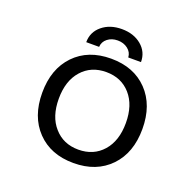

<svg xmlns="http://www.w3.org/2000/svg" viewBox="-161 -1122 1321 1300"><g transform="rotate(20 500.0 -471.5)"><path d="M763.7 -91.8Q665 10.7 500.5 10.7Q335.9 10.7 237.8 -91.3Q139.6 -193.4 139.6 -365.2Q139.6 -537.1 237.8 -639.2Q335.9 -741.2 500.5 -741.2Q665 -741.2 763.2 -639.2Q861.3 -537.1 861.3 -365.2Q861.3 -193.4 763.7 -91.8ZM325.2 -162.1Q391.6 -85.9 500.5 -85.9Q609.4 -85.9 675.8 -161.1Q742.2 -236.3 742.2 -365.2Q742.2 -494.1 675.8 -569.3Q609.4 -644.5 500.5 -644.5Q391.6 -644.5 325.2 -569.3Q258.8 -494.1 258.8 -365.2Q258.8 -236.3 325.2 -162.1ZM697.3 -788.1H605.5Q603.5 -825.2 573.2 -848.6Q543 -872.1 500 -872.1Q457 -872.1 427.2 -848.6Q397.5 -825.2 395.5 -788.1H302.7Q302.7 -861.3 358.9 -907.7Q415 -954.1 500.5 -954.1Q585.9 -954.1 641.6 -907.7Q697.3 -861.3 697.3 -788.1Z"/></g></svg>

Font: GenEi Gothic M SemiBold
Style: Regular
Weight: 500
Designer: o_tamon (Modified); [Source Han Sans]
Ryoko NISHIZUKA  (kana & ideographs); Paul D. Hunt (Latin, Greek & Cyrillic); Wenl
Version: Version 1.1a;Original Version 1.004